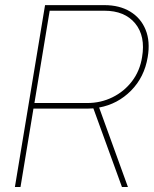

<svg xmlns="http://www.w3.org/2000/svg" viewBox="-20 -748 618 768"><path d="M39.6 0 160.2 -727.5H397.5Q458 -727.5 500.7 -701.7Q543.5 -675.8 562.5 -628.9Q581.5 -582 570.8 -519.5Q557.6 -439.5 504.2 -385.5Q450.7 -331.5 376.5 -317.9L491.7 0H467.8L353.5 -314.5Q341.3 -313.5 328.6 -313.5H113.8L62 0ZM117.7 -335.9H328.6Q383.3 -335.9 429.9 -358.9Q476.6 -381.8 508.1 -423.1Q539.6 -464.4 548.3 -519.5Q562.5 -603.5 520.8 -654.3Q479 -705.1 397.5 -705.1H178.7Z"/></svg>

Font: Inter Display Thin
Style: Italic
Weight: 100
Italic angle: -9.39999°
Designer: Rasmus Andersson
Foundry: rsms
Version: Version 4.000;git-a52131595